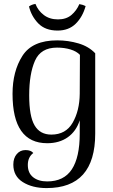

<svg xmlns="http://www.w3.org/2000/svg" viewBox="-20 -727 577 980"><path d="M48 113Q48 80 65.5 59.5Q83 39 110 39Q138 39 150 54Q122 75 122 115Q122 156 149 177.5Q176 199 221 199Q306 199 346.5 137.5Q387 76 387 -45V-113Q369 -57 326 -26.5Q283 4 221 4Q44 4 44 -248Q44 -363 94.5 -442Q145 -521 272 -521Q328 -521 380.5 -505.5Q433 -490 466 -455V-45Q466 233 218 233Q145 233 96.5 202.5Q48 172 48 113ZM387 -248 388 -447Q371 -465 340 -474.5Q309 -484 271 -484Q188 -484 158.5 -417Q129 -350 129 -240Q129 -134 156.5 -87Q184 -40 242 -40Q316 -40 351 -101Q386 -162 387 -248ZM385 -706Q404 -703 417 -696Q402 -641 366.5 -606Q331 -571 274 -571Q211 -571 175.5 -607.5Q140 -644 128 -694Q141 -704 161 -707Q174 -673 203.5 -650.5Q233 -628 276 -628Q318 -628 344.5 -650.5Q371 -673 385 -706Z"/></svg>

Font: Arima Madurai
Style: Regular
Weight: 400
Designer: Joana Correia and Natanael Gama
Foundry: NDISCOVER
Version: Version 1.019